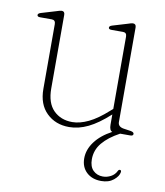

<svg xmlns="http://www.w3.org/2000/svg" viewBox="-76 -511 667 775"><g transform="rotate(10 258.0 -123.5)"><path d="M96.5 -124.5V-389.5Q96.5 -406.5 81 -406.5H33.5Q21.5 -406.5 21.5 -414Q21.5 -420.5 33 -424L93 -442Q100.5 -444.5 106 -446Q111.5 -447.5 115 -447.5Q127.5 -447.5 127.5 -433V-131.5Q127.5 -72 157.2 -42.2Q187 -12.5 234 -12.5Q265 -12.5 300.5 -29.5Q336 -46.5 377.5 -84L388.5 -93.5V-389.5Q388.5 -406.5 373.5 -406.5H326Q314 -406.5 314 -414Q314 -420.5 325.5 -424L385.5 -442Q393 -444.5 398.2 -446Q403.5 -447.5 407 -447.5Q420 -447.5 420 -433V-45.5Q420 -26.5 443 -22.5L473.5 -18Q486.5 -15.5 486.5 -8Q486.5 0 474.5 0H433Q387.5 24.5 363 54Q338.5 83.5 338.5 121.5Q338.5 151.5 354.2 167Q370 182.5 394 182.5Q411 182.5 426.5 174.2Q442 166 449.5 150.5Q452.5 144 457.5 144Q464 144.5 463 152.5Q460.5 169.5 441 185.5Q421.5 201.5 390.5 201.5Q353 201.5 330.2 180Q307.5 158.5 307.5 123Q307.5 87.5 331.5 55Q355.5 22.5 400.5 -1.5Q388.5 -5.5 388.5 -29V-71L387.5 -70Q342 -28.5 302.8 -9.5Q263.5 9.5 225 9.5Q169 9.5 132.8 -25.8Q96.5 -61 96.5 -124.5Z"/></g></svg>

Font: Fraunces 72pt Soft Thin
Style: Regular
Weight: 100
Version: Version 1.000;[b76b70a41]